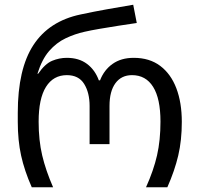

<svg xmlns="http://www.w3.org/2000/svg" viewBox="-20 -790 842 810"><path d="M114 0Q83 -70 69 -134Q55 -198 55 -276V-314Q55 -499 121 -600Q187 -701 320 -729Q376 -741 432 -751Q488 -761 542 -770L557 -693Q522 -688 480.5 -681.5Q439 -675 401 -668.5Q363 -662 337 -656Q296 -647 257 -628.5Q218 -610 187.5 -575Q157 -540 138 -479H141Q170 -521 200 -533.5Q230 -546 262 -546Q313 -546 347 -520.5Q381 -495 397 -451H402Q419 -495 455 -520.5Q491 -546 544 -546Q611 -546 656 -512Q701 -478 724 -417.5Q747 -357 747 -276Q747 -198 732 -134Q717 -70 686 0H596Q628 -71 642.5 -134.5Q657 -198 657 -277Q657 -374 626 -423.5Q595 -473 537 -473Q492 -473 467 -439Q442 -405 442 -343V-182H358V-343Q358 -399 335 -436Q312 -473 262 -473Q205 -473 174 -423.5Q143 -374 143 -277Q143 -198 158 -134.5Q173 -71 204 0Z"/></svg>

Font: Go Noto Current
Style: Regular
Weight: 400
Designer: Monotype Design Team
Foundry: Monotype Imaging Inc.
Version: Version 2.007; ttfautohint (v1.8) -l 8 -r 50 -G 200 -x 14 -D